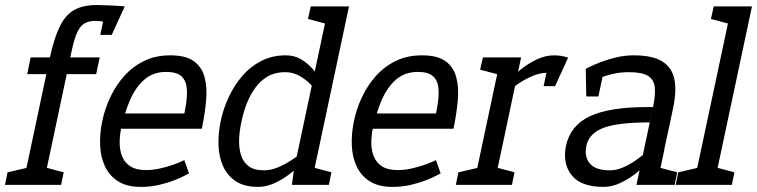

<svg xmlns="http://www.w3.org/2000/svg" viewBox="-38 -725 2970 753"><path d="M51.7 0 157.7 -500Q174.7 -577 196.9 -622.1Q219.2 -667.2 253.6 -686.2Q288 -705.3 341.3 -705.3Q357.8 -705.3 376.9 -704.3Q396 -703.3 412.8 -702.7Q429.7 -702 440.5 -701Q451.3 -700 451.3 -700L370.8 -640Q349.8 -643 334.8 -643Q296.7 -643 277.3 -618.8Q258 -594.5 244.7 -533L131.7 0ZM68.8 -434.2 82.2 -500H353.2L339 -434.2ZM-18.5 0 -8.5 -49.2 81.7 -70 61.5 0ZM121.7 0 130.3 -70.8 211.7 -49.2 201.7 0ZM355.3 -588.3 378.5 -698.3 451.3 -700 400.3 -588.3Z M629.7 -508 613.8 -443Q563.8 -443 529.4 -413.9Q495 -384.8 472.8 -334.5Q450.7 -284.2 436.8 -220L363 -250Q373 -298 394.6 -344Q416.2 -390 449.2 -427Q482.3 -464 527.2 -486Q572.2 -508 629.7 -508ZM684.8 -97 703.2 -45Q703.2 -45 688.1 -37Q673 -29 646.7 -18.5Q620.3 -8 586.4 0Q552.5 8 514.7 8L533.8 -58Q561.5 -58 588.3 -64Q615.2 -70 637 -77.5Q658.8 -85 671.8 -91Q684.8 -97 684.8 -97ZM363 -250 436.8 -220Q431.2 -191.8 431.3 -163.4Q431.5 -135 441.3 -110.9Q451.2 -86.8 473.6 -72.4Q496 -58 533.8 -58L514.7 8Q459.3 8 425 -14Q390.7 -36 373.5 -73Q356.3 -110 354.7 -156Q353 -202 363 -250ZM419.8 -280H755.8L753.5 -220H407.5ZM629.7 -508Q690.5 -508 722 -485.2Q753.5 -462.5 764.2 -422.8Q775 -383.2 770.4 -331.2Q765.8 -279.2 753.5 -220H673.2Q683.2 -267.5 690.2 -308.1Q697.2 -348.7 694.5 -378.9Q691.8 -409.2 673.2 -426.1Q654.5 -443 613.8 -443Z M1114.8 -60 1250.8 -700H1330.8L1196.8 -70ZM1114.8 -60 1196.8 -70 1181.8 0H1106.8ZM1176.3 -153.3 1201.3 -145Q1201.3 -145 1188.7 -129.5Q1176 -114 1153.6 -91.2Q1131.2 -68.5 1102.2 -45.8Q1073.3 -23 1040.2 -7.5Q1007.2 8 974.2 8L997.3 -57Q1022.3 -57 1047.5 -66.8Q1072.7 -76.7 1095.9 -91.2Q1119.2 -105.7 1137 -119.7Q1154.8 -133.7 1165.6 -143.5Q1176.3 -153.3 1176.3 -153.3ZM1217.8 -346.7Q1217.8 -346.7 1207.8 -361.2Q1197.8 -375.7 1179.8 -394.3Q1161.8 -413 1136.6 -427.5Q1111.3 -442 1080 -442L1083.2 -508Q1116.2 -508 1142.6 -492.5Q1169 -477 1188.6 -454.2Q1208.2 -431.5 1220.8 -408.8Q1233.3 -386 1239.8 -370.5Q1246.2 -355 1246.2 -355ZM1080 -442Q1041.2 -442 1012.7 -425.7Q984.2 -409.3 963.6 -381.2Q943 -353.2 929.8 -319.2Q916.7 -285.3 909.5 -250Q901.3 -214.7 899.9 -180.2Q898.5 -145.8 906.9 -117.8Q915.3 -89.7 936.9 -73.3Q958.5 -57 997.3 -57L974.2 8Q920.5 8 887.1 -14Q853.7 -36 837 -73Q820.3 -110 818.9 -156Q817.5 -202 827.5 -250Q837.5 -298 858.9 -344Q880.3 -390 912.1 -427Q943.8 -464 986.7 -486Q1029.5 -508 1083.2 -508ZM1180.8 -700H1260.8L1250.3 -629.2L1169.8 -650.8ZM1171.8 0 1180.5 -70.8 1261.8 -49.2 1251.8 0Z M1616.7 -508 1600.8 -443Q1550.8 -443 1516.4 -413.9Q1482 -384.8 1459.8 -334.5Q1437.7 -284.2 1423.8 -220L1350 -250Q1360 -298 1381.6 -344Q1403.2 -390 1436.2 -427Q1469.3 -464 1514.2 -486Q1559.2 -508 1616.7 -508ZM1671.8 -97 1690.2 -45Q1690.2 -45 1675.1 -37Q1660 -29 1633.7 -18.5Q1607.3 -8 1573.4 0Q1539.5 8 1501.7 8L1520.8 -58Q1548.5 -58 1575.3 -64Q1602.2 -70 1624 -77.5Q1645.8 -85 1658.8 -91Q1671.8 -97 1671.8 -97ZM1350 -250 1423.8 -220Q1418.2 -191.8 1418.3 -163.4Q1418.5 -135 1428.3 -110.9Q1438.2 -86.8 1460.6 -72.4Q1483 -58 1520.8 -58L1501.7 8Q1446.3 8 1412 -14Q1377.7 -36 1360.5 -73Q1343.3 -110 1341.7 -156Q1340 -202 1350 -250ZM1406.8 -280H1742.8L1740.5 -220H1394.5ZM1616.7 -508Q1677.5 -508 1709 -485.2Q1740.5 -462.5 1751.2 -422.8Q1762 -383.2 1757.4 -331.2Q1752.8 -279.2 1740.5 -220H1660.2Q1670.2 -267.5 1677.2 -308.1Q1684.2 -348.7 1681.5 -378.9Q1678.8 -409.2 1660.2 -426.1Q1641.5 -443 1600.8 -443Z M2108.7 -439.7 2133.5 -508ZM1925.8 -500H2005.8L1899.8 0H1819.8ZM2153.7 -431.3Q2143.8 -435.2 2132.6 -437.4Q2121.3 -439.7 2108.7 -439.7L2133.5 -508Q2149.5 -508 2163.8 -505.6Q2178 -503.2 2190 -498.8ZM1931.5 -346.7 1906.5 -355Q1906.5 -355 1919.6 -370.5Q1932.7 -386 1955.1 -408.8Q1977.5 -431.5 2006.4 -454.2Q2035.3 -477 2068.4 -492.5Q2101.5 -508 2134.5 -508L2109.7 -439.7Q2079.2 -439.7 2047.5 -425.7Q2015.8 -411.7 1989.7 -393.2Q1963.5 -374.7 1947.5 -360.7Q1931.5 -346.7 1931.5 -346.7ZM1921 -431.7 1845 -451.7 1855.8 -500H1935.8ZM1749.7 0 1759.7 -49.2 1849.8 -70 1829.7 0ZM1889.8 0 1898.5 -70.8 1979.8 -49.2 1969.8 0ZM2094 -387.2 2117.2 -497.2 2190 -498.8 2139 -387.2Z M2329.3 8Q2239.8 8 2203.8 -38Q2167.7 -84 2181.7 -153Q2198.7 -233 2275.3 -269Q2352 -305 2498 -305H2523L2510 -245Q2385.7 -245 2328.8 -223.6Q2272 -202.2 2261.7 -153Q2252.7 -110.8 2275.2 -83.9Q2297.8 -57 2353.5 -57ZM2277.5 -403 2259.2 -455Q2259.2 -455 2275.1 -463Q2291 -471 2318.1 -481.5Q2345.2 -492 2378.8 -500Q2412.3 -508 2447.7 -508L2428.5 -442Q2393.3 -442 2362.6 -434.5Q2331.8 -427 2309.7 -417.5Q2287.5 -408 2277.5 -403ZM2590 -245 2523 -305Q2533.3 -353 2529.9 -383.2Q2526.5 -413.5 2502.8 -427.8Q2479 -442 2428.5 -442L2447.7 -508Q2521.2 -508 2559.4 -484Q2597.7 -460 2606.8 -414Q2616 -368 2602 -302ZM2534.3 -163.3 2557.7 -146.7Q2557.7 -146.7 2544.6 -131Q2531.5 -115.3 2509 -92.3Q2486.5 -69.3 2457.5 -46.3Q2428.5 -23.3 2395.4 -7.7Q2362.3 8 2329.3 8L2353.5 -57Q2378.5 -57 2404.1 -67.8Q2429.7 -78.7 2452.9 -94.6Q2476.2 -110.5 2494.5 -126.1Q2512.8 -141.7 2523.6 -152.5Q2534.3 -163.3 2534.3 -163.3ZM2547 -45 2471 -60 2523 -305 2590 -245ZM2471 -60 2568 -140 2538 0H2458ZM2528 0 2536.7 -70.8 2618 -49.2 2608 0ZM2308.8 -346.7H2261.3L2259.2 -455H2331.7Z M2682.2 0 2831.2 -700H2911.2L2762.2 0ZM2761.2 -700H2841.2L2830.7 -629.2L2750.2 -650.8ZM2752.2 0 2760.8 -70.8 2842.2 -49.2 2832.2 0ZM2612 0 2622 -49.2 2712.2 -70 2692 0Z"/></svg>

Font: Epunda Slab Light
Style: Italic
Weight: 300
Italic angle: -12°
Designer: Simon Atzbach
Foundry: typofactur
Version: Version 1.102